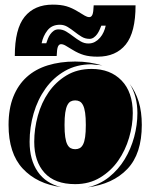

<svg xmlns="http://www.w3.org/2000/svg" viewBox="-20 -802 650 830"><path d="M128 -189Q128 -245 143.5 -301.5Q159 -358 190 -403Q221 -448 267.5 -476Q314 -504 376 -504Q457 -504 505.5 -454Q554 -404 554 -313Q554 -261 538 -206.5Q522 -152 491 -107.5Q460 -63 413 -34.5Q366 -6 305 -6Q217 -6 172.5 -55Q128 -104 128 -189ZM108 -189Q108 -111 143 -60Q178 -9 245 7Q140 -7 78.5 -73Q17 -139 17 -262Q17 -332 37.5 -383.5Q58 -435 95.5 -469Q133 -503 186.5 -519.5Q240 -536 305 -536Q338 -536 366.5 -531.5Q395 -527 423 -519Q412 -521 400 -521.5Q388 -522 376 -524Q311 -524 261 -495.5Q211 -467 177 -419.5Q143 -372 125.5 -312Q108 -252 108 -189ZM351 -262Q351 -294 348 -314.5Q345 -335 339 -347Q333 -359 324.5 -363.5Q316 -368 305 -368Q294 -368 285.5 -363.5Q277 -359 271 -347Q265 -335 262 -314.5Q259 -294 259 -262Q259 -230 262 -209.5Q265 -189 271 -177.5Q277 -166 285.5 -161.5Q294 -157 305 -157Q316 -157 324.5 -161.5Q333 -166 339 -177.5Q345 -189 348 -209.5Q351 -230 351 -262ZM593 -262Q593 -137 530.5 -71.5Q468 -6 358 8Q411 -4 451.5 -36.5Q492 -69 519 -113.5Q546 -158 560 -210Q574 -262 574 -313Q574 -386 541 -439Q566 -406 579.5 -362.5Q593 -319 593 -262ZM566 -779Q566 -662 523.5 -609.5Q481 -557 402 -557Q367 -557 343 -564Q319 -571 293 -587Q275 -598 264 -604.5Q253 -611 244 -611Q235 -611 230.5 -600.5Q226 -590 225 -560H44Q44 -677 86.5 -729.5Q129 -782 208 -782Q243 -782 267 -775Q291 -768 317 -752Q335 -741 346 -734.5Q357 -728 366 -728Q375 -728 379.5 -738.5Q384 -749 385 -779ZM418 -691Q415 -683 410.5 -673Q406 -663 400 -654.5Q394 -646 385.5 -640Q377 -634 367 -634Q348 -634 332.5 -643.5Q317 -653 302.5 -664.5Q288 -676 272.5 -685.5Q257 -695 239 -695Q204 -695 185 -670.5Q166 -646 160 -615H180Q183 -624 187 -634.5Q191 -645 197.5 -654Q204 -663 212.5 -669Q221 -675 233 -675Q251 -675 266.5 -665.5Q282 -656 297 -644.5Q312 -633 328 -623.5Q344 -614 362 -614Q378 -614 390.5 -621Q403 -628 412.5 -639Q422 -650 428 -663.5Q434 -677 437 -691Z"/></svg>

Font: J.M. Nexus Grotesque
Style: Regular
Weight: 900
Designer: deFharo
Foundry: deFharo
Version: Version 3.003